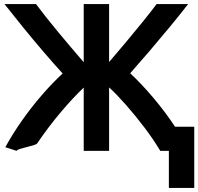

<svg xmlns="http://www.w3.org/2000/svg" viewBox="-20 -725 969 938"><path d="M61 12Q63 7 77.5 2.5Q92 -2 110.5 -6.5Q129 -11 144 -15.5Q159 -20 162 -25Q217 -106 277 -177Q337 -248 389 -297V12H513V-298Q551 -263 595.5 -212.5Q640 -162 684.5 -103.5Q729 -45 763 12H805V193H929V-106H835Q789 -176 731 -245Q673 -314 616 -367Q657 -413 707 -471.5Q757 -530 807.5 -591Q858 -652 899 -705H745Q719 -670 678.5 -620Q638 -570 594.5 -518Q551 -466 513 -422V-705H389V-421Q326 -494 264.5 -568Q203 -642 156 -705H2Q42 -654 92 -592.5Q142 -531 193 -471.5Q244 -412 286 -366Q236 -320 184.5 -260.5Q133 -201 87 -135.5Q41 -70 6 -6Z"/></svg>

Font: Repo DemiBold
Style: Regular
Weight: 600
Designer: Stefan Peev
Foundry: Context Ltd
Version: Version 1.502